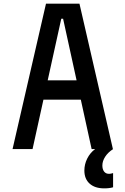

<svg xmlns="http://www.w3.org/2000/svg" viewBox="-20 -820 690 1056"><path d="M49 0 233 -800H417L601 0H484L327 -717H317L159 0ZM168 -272V-378H482V-272ZM553 216Q502 216 473 190Q444 164 444 118Q444 84 459.5 52.5Q475 21 503 0L549 -2L602 0Q574 18 558.5 42Q543 66 543 90Q543 111 552.5 123.5Q562 136 579 136Q587 136 592 134.5Q597 133 602 132V210Q592 213 580 214.5Q568 216 553 216Z"/></svg>

Font: Martian Mono SemiCondensed
Style: Regular
Weight: 400
Width: 4
Designer: Roman Shamin
Foundry: Evil Martians
Version: Version 1.000